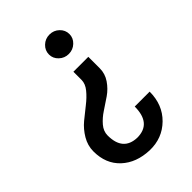

<svg xmlns="http://www.w3.org/2000/svg" viewBox="-212 -642 901 901"><g transform="rotate(-45 238.5 -191.5)"><path d="M220 -485Q220 -459 240 -440Q260 -421 288 -421Q316 -421 336 -440Q356 -459 356 -485Q356 -512 336 -531Q316 -550 288 -550Q260 -550 240 -531Q220 -512 220 -485ZM431 -28Q431 59 375 114Q319 169 237 167Q151 164 98.5 115Q46 66 46 -16Q46 -55 66.5 -89.5Q87 -124 116 -148Q145 -172 174 -194.5Q203 -217 223.5 -242Q244 -267 244 -293V-347H343V-271Q343 -235 322.5 -205Q302 -175 273 -155Q244 -135 215.5 -116.5Q187 -98 166.5 -74Q146 -50 146 -22Q146 81 237 84Q332 84 332 -28Z"/></g></svg>

Font: Simpel Medium
Style: Regular
Weight: 500
Designer: Janko Jovanovic
Version: Version 1.048;PS 001.048;hotconv 1.0.88;makeotf.lib2.5.64775